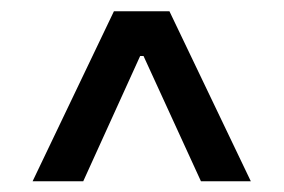

<svg xmlns="http://www.w3.org/2000/svg" viewBox="-20 -726 514 348"><path d="M224.1 -661.6H249.5V-624.5H224.1ZM39.1 -397.5 186.5 -705.6H287.1L434.6 -397.5H344.2L233.4 -639.2H240.7L130.9 -397.5Z"/></svg>

Font: Inter Cardless
Style: Regular
Weight: 400
Designer: Rasmus Andersson
Foundry: rsms
Version: Version 4.001;git-9221beed3